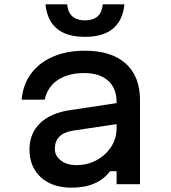

<svg xmlns="http://www.w3.org/2000/svg" viewBox="-20 -850 790 886"><path d="M530 -376V-279L316 -247Q273 -240 253 -218.5Q233 -197 233 -163Q233 -131 261 -109.5Q289 -88 332 -88Q384 -88 426 -111Q468 -134 493 -172.5Q518 -211 518 -259V-380Q518 -443 478.5 -478Q439 -513 368 -513Q319 -513 281 -498.5Q243 -484 219 -457Q195 -430 186 -390H80Q86 -460 123.5 -510.5Q161 -561 224.5 -588.5Q288 -616 372 -616Q494 -616 560 -557Q626 -498 626 -388V0H518V-60H488Q460 -23 416 -3.5Q372 16 310 16Q250 16 206.5 -6Q163 -28 139.5 -67.5Q116 -107 116 -160Q116 -234 165 -281.5Q214 -329 305 -342ZM290 -830Q293 -793 314 -774.5Q335 -756 372 -756Q410 -756 430.5 -774.5Q451 -793 454 -830H554Q547 -756 501.5 -718Q456 -680 372 -680Q288 -680 242.5 -718Q197 -756 190 -830Z"/></svg>

Font: Martian Mono SemiExpanded
Style: Regular
Weight: 400
Width: 6
Monospace: yes
Designer: Roman Shamin
Foundry: Evil Martians
Version: Version 1.000